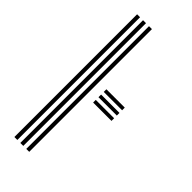

<svg xmlns="http://www.w3.org/2000/svg" viewBox="-257 -842 885 885"><g transform="rotate(45 185.5 -400.0)"><path d="M131 0V-800H150.2V0ZM53.5 0V-800H72.8V0ZM92.2 0V-800H111.5V0ZM197.8 -369V-386.2H317.5V-369ZM197.8 -438.2V-455.5H317.5V-438.2ZM197.8 -403.8V-421H317.5V-403.8Z"/></g></svg>

Font: Big Shoulders Inline Text Thin SemiBold
Style: Regular
Weight: 600
Version: Version 2.002